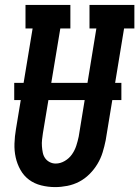

<svg xmlns="http://www.w3.org/2000/svg" viewBox="-20 -755 568 783"><path d="M205 8Q176 8 148 1Q120 -6 98.5 -22Q77 -38 63.5 -62Q50 -86 44 -113Q38 -140 39 -169.5Q40 -199 45 -228L113 -639H84V-735H267V-639H226L155 -212Q153 -199 151.5 -185.5Q150 -172 151 -158.5Q152 -145 154.5 -132.5Q157 -120 164 -110Q171 -100 182.5 -94Q194 -88 207 -88Q226 -88 244 -98.5Q262 -109 273.5 -125.5Q285 -142 291 -160.5Q297 -179 301 -198L373 -639H345V-735H528V-639H486L411 -183Q406 -158 398.5 -133.5Q391 -109 377.5 -86.5Q364 -64 345 -45Q326 -26 303 -14Q280 -2 254.5 3Q229 8 205 8ZM38 -347V-417H475V-347Z"/></svg>

Font: Iosevka Gothic
Style: Bold Italic
Weight: 700
Italic angle: -9°
Monospace: yes
Designer: Belleve Invis
Foundry: Belleve Invis
Version: Version 15.5.1; ttfautohint (v1.8.4)